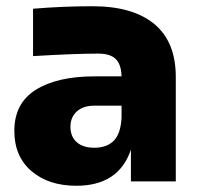

<svg xmlns="http://www.w3.org/2000/svg" viewBox="-20 -582 640 616"><path d="M400 -102Q361 14 225 14Q136 14 81 -33Q26 -80 26 -162Q26 -251 95 -294Q164 -337 283 -337H370Q369 -375 351.5 -392.5Q334 -410 295 -410Q220 -410 86 -402V-554Q182 -562 277 -562Q406 -562 475 -505Q544 -448 544 -335V0H400ZM283 -108Q322 -108 344.5 -130Q367 -152 370 -204V-243H283Q247 -243 226.5 -224.5Q206 -206 206 -175Q206 -144 226 -126Q246 -108 283 -108Z"/></svg>

Font: Sora-SIA ExtraBold
Style: Regular
Weight: 800
Designer: Jonathan Barnbrook, Julián Moncada
Foundry: Barnbrook Fonts
Version: Version 2.000